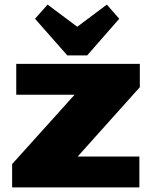

<svg xmlns="http://www.w3.org/2000/svg" viewBox="-20 -819 664 839"><path d="M33 -102 368 -474 386 -405H51V-540H591V-438L254 -62L236 -135H589V0H33ZM501 -737 361 -577H274L133 -737L188 -799L375 -659H260L447 -799Z"/></svg>

Font: Pathway Extreme ExtraBold
Style: Regular
Weight: 800
Designer: Eduardo Rodriguez Tunni
Foundry: Eduardo Rodriguez Tunni
Version: Version 1.001;gftools[0.9.26]